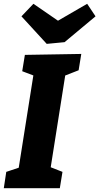

<svg xmlns="http://www.w3.org/2000/svg" viewBox="-26 -991 523 1011"><path d="M388 -621 301 -587 320 -610 238 -91 229 -115 303 -86 289 0H-6L7 -86L91 -114L70 -91L152 -609L170 -586L91 -616L105 -702L402 -707ZM433 -971 477 -905 314 -769 220 -760 87 -905 150 -971 333 -845 219 -847Z"/></svg>

Font: Bitter Thin ExtraBold
Style: Italic
Weight: 800
Italic angle: -9°
Version: Version 2.002